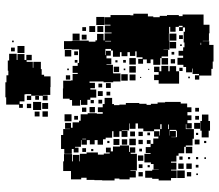

<svg xmlns="http://www.w3.org/2000/svg" viewBox="-70 -714 814 714"><g transform="rotate(-90 337.0 -357.0)"><path d="M60 -107H32V-128H23V-174H29V-198H33V-224H59V-198H63V-174H64V-193H84V-203H90V-227H122V-204H125V-222H147V-204H159V-218H173V-204H159V-194H179V-175H186V-191H206V-171H190V-169H213V-191H206V-231H232H216V-251H235V-260H215V-282H235V-284H209V-311H207V-290H185V-312H206V-320H185V-342H206V-347H182V-371H176V-381H156V-401H173V-412H157V-430H173V-441H156V-461H173V-463H148V-485H145V-472H127V-490H140V-497H122V-525H140V-537H192V-529H214V-504H215V-522H237V-500H219V-494H239V-470H245V-464H269V-438H273V-404H271V-382H307V-375H330V-347H307V-340H303V-320H305V-296H311V-246H308V-219H304V-203H308V-178H313V-150H315V-92H309V-68H295V-52H277V-67H265V-52H247V-67H236V-51H216V-71H232V-73H214V-43H178V-48H153V-73H148V-79H124V-100H115V-108H93V-128H89V-108H63V-128H60ZM421 -316H391V-343H388V-379H391V-406V-431H369H386V-411H366V-428H361V-406H331V-428H323V-439H304V-463H322V-466H301V-496H322V-505H327V-530H365V-529H394V-500H395V-494H419V-475H423V-494H449V-475H460V-470H485H510V-497H511V-526H541V-497H542V-468H543V-494H569V-468H543V-434H539V-409H544V-375H570V-349H573V-374H599V-353H602V-375H630V-353H638V-309V-279H637V-268H643V-214H633V-194H630V-170H635V-143H638V-99H634V-85H640V-55V-7H602V15H570V13H542V-10H541V14H527V30H465V27H438V22H413V-23H398V-39H414V-24H419V-48H439V-50H425V-72H445V-82H453V-104H479V-83H487V-100H505V-83H518V-78H536V-81H576V-76H592V-84H579V-98H593V-85H598V-99H594V-111H576V-131H594V-135H570V-136H543V-134H509V-156H508V-139H484V-163H501H478V-168H453V-194H473V-232H457V-250H475V-234H481V-256H503V-261H486V-281H500V-290H485V-312H500V-318H483V-344H506V-351H512V-372H489V-370H505V-352H487V-368H477V-350H455V-368H453V-344H424V-343H421ZM58 -259H34V-282H27V-320H30V-338H23V-384H24V-413H25V-442H33V-462H27V-500H58V-529H94V-526H121V-496H94V-493H118V-469H94V-467H122V-442H127V-400H119V-378H103H123V-356H127V-370H145V-352H131V-344H149V-318H131H153V-284H129V-281H146V-261H126V-278H122V-255H90H60V-279H58ZM269 -498H243V-524H269ZM508 -499H484V-523H508ZM414 -503H398V-519H414ZM439 -508H433V-514H439ZM263 -474H249V-488H263ZM503 -474H489V-488H503ZM471 -476H461V-486H471ZM565 -442H547V-460H565ZM294 -443H278V-459H294ZM178 -444V-458H176V-444ZM143 -444H129V-458H143ZM593 -444H579V-458H593ZM597 -410H575V-432H597ZM296 -411H276V-431H296ZM322 -415H310V-427H322ZM140 -417H132V-425H140ZM631 -376H601V-406H631ZM568 -379H544V-403H568ZM597 -380H575V-402H597ZM295 -382H277V-400H295ZM355 -382H337V-400H355ZM383 -384H369V-398H383ZM323 -384H309V-398H323ZM542 -351V-373H540V-351ZM385 -352H367V-370H385ZM353 -354H339V-368H353ZM170 -357H162V-365H170ZM177 -320H155V-342H177ZM446 -321H426V-341H446ZM470 -327H462V-335H470ZM418 -289H394V-313H418ZM176 -291H156V-311H176ZM471 -296H461V-306H471ZM439 -298H433V-304H439ZM448 -259H424V-283H448ZM478 -259H454V-283H478ZM178 -259H154V-283H178ZM417 -260H395V-282H417ZM205 -262H187V-280H205ZM116 -231H96V-251H116ZM204 -233H188V-249H204ZM174 -233H158V-249H174ZM54 -233H38V-249H54ZM83 -234H69V-248H83ZM141 -236H131V-246H141ZM408 -239H404V-243H408ZM473 -204H459V-218H473ZM201 -206H191V-216H201ZM80 -207H72V-215H80ZM438 -209H434V-213H438ZM429 -98H383V-128V-174H396V-191H416V-174H426V-191H446V-171H429V-164H449V-138H429V-133H448V-109H429ZM214 -163H232V-168H214V-136H231V-139H214ZM478 -139H454V-163H478ZM569 -108H543V-134H569ZM207 -110H185V-127H184V-106H208V-109H211V-133H190V-132H207ZM538 -109H514V-133H538ZM474 -113H458V-129H474ZM501 -116H491V-126H501ZM60 -77H32V-105H60ZM86 -81H66V-101H86ZM563 -84H549V-98H563ZM112 -85H100V-97H112ZM442 -85H430V-97H442ZM529 -88H523V-94H529ZM148 -49H124V-73H148ZM86 -51H66V-71H86ZM54 -53H38V-69H54ZM110 -57H102V-65H110ZM409 -58H403V-64H409ZM237 -20H215V-42H237ZM175 -22H157V-40H175ZM263 -24H249V-38H263ZM293 -24H279V-38H293ZM81 -26H71V-36H81ZM110 -27H102V-35H110ZM200 -27H192V-35H200ZM49 -28H43V-34H49ZM244 17H208V12H183V-14H208V-19H244ZM527 -16H535V-18H527ZM268 11H244V-13H268ZM170 3H162V-5H170ZM109 2H103V-4H109ZM339 -587H321V-605H338V-648H344V-669H343V-688V-673H317V-691H307V-679H293V-693H305V-741H332V-744H388V-740H414V-733H431V-735H469V-730H494V-702H471V-699H493V-673H471V-666H490V-646H470V-665H464V-642H442V-640H464V-612H437V-609H416V-600H410V-576H370V-577H341V-604H339ZM517 -709H503V-723H517ZM543 -713H537V-719H543ZM523 -673H497V-699H523ZM308 -648H292V-664H308ZM338 -648H322V-664H338ZM315 -611H285V-641H315ZM279 -617H261V-635H279ZM337 -619H323V-633H337ZM311 -585H289V-607H311ZM280 -586H260V-606H280Z"/></g></svg>

Font: Rubik Storm
Style: Regular
Weight: 400
Designer: Hubert and Fischer, NaN
Foundry: Hubert and Fischer, NaN
Version: Version 2.201